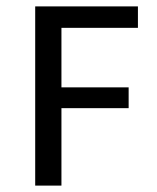

<svg xmlns="http://www.w3.org/2000/svg" viewBox="-20 -580 491 600"><path d="M382 -242H172V0H90V-560H411V-493H172V-307H382Z"/></svg>

Font: Carrois Gothic SC
Style: Regular
Weight: 400
Designer: Ralph du Carrois
Foundry: Ralph du Carrois
Version: Version 1.001